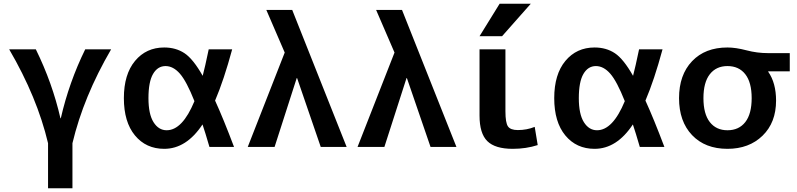

<svg xmlns="http://www.w3.org/2000/svg" viewBox="-20 -783 4247 1023"><path d="M366 220H236V-20Q178 -265 29 -520H171Q259 -341 302 -153H304Q348 -345 434 -520H572Q425 -268 366 -20Z M1126 -247Q1170 -151 1227 0H1096Q1073 -79 1059 -120Q973 10 855 10Q758 10 699 -61.5Q640 -133 640 -260Q640 -387 699.5 -458.5Q759 -530 855 -530Q917 -530 963 -499.5Q1009 -469 1060 -379Q1072 -424 1092 -520H1217Q1173 -357 1126 -247ZM1016 -244Q974 -350 938.5 -390.5Q903 -431 862 -431Q820 -431 795.5 -389Q771 -347 771 -260Q771 -175 798 -132Q825 -89 868 -89Q952 -89 1016 -244Z M1561 -367 1443 0H1300L1497 -503L1399 -730H1537L1827 0H1689L1563 -367Z M2146 -367 2028 0H1885L2082 -503L1984 -730H2122L2412 0H2274L2148 -367Z M2673 -520V-190Q2673 -129 2686.5 -109.5Q2700 -90 2739 -90Q2787 -90 2829 -107L2845 -10Q2783 10 2712 10Q2618 10 2576.5 -31Q2535 -72 2535 -167V-520ZM2642 -763H2808L2655 -590H2535Z M3419 -247Q3463 -151 3520 0H3389Q3366 -79 3352 -120Q3266 10 3148 10Q3051 10 2992 -61.5Q2933 -133 2933 -260Q2933 -387 2992.5 -458.5Q3052 -530 3148 -530Q3210 -530 3256 -499.5Q3302 -469 3353 -379Q3365 -424 3385 -520H3510Q3466 -357 3419 -247ZM3309 -244Q3267 -350 3231.5 -390.5Q3196 -431 3155 -431Q3113 -431 3088.5 -389Q3064 -347 3064 -260Q3064 -175 3091 -132Q3118 -89 3161 -89Q3245 -89 3309 -244Z M4073 -403V-401Q4115 -341 4115 -247Q4115 -130 4043 -60Q3971 10 3856 10Q3737 10 3667.5 -63Q3598 -136 3598 -260Q3598 -384 3667.5 -457Q3737 -530 3856 -530Q3900 -530 3957 -515Q4014 -500 4071 -500H4188V-403ZM3856 -89Q3917 -89 3951 -132.5Q3985 -176 3985 -260Q3985 -344 3951 -387.5Q3917 -431 3856 -431Q3796 -431 3762 -387.5Q3728 -344 3728 -260Q3728 -176 3762 -132.5Q3796 -89 3856 -89Z"/></svg>

Font: Mplus 1p Bold
Style: Bold
Weight: 700
Version: Version 1.061